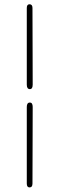

<svg xmlns="http://www.w3.org/2000/svg" viewBox="-20 -742 271 878"><path d="M129.5 -355Q129.5 -334.5 116.5 -334.5Q102.5 -334.5 102.5 -355V-705.5Q102.5 -722.5 115 -722.5Q128.5 -722.5 128.5 -705.5Q128.5 -663.5 128.8 -604Q129 -544.5 129.2 -479.5Q129.5 -414.5 129.5 -355ZM102.5 -253Q102.5 -273 116.5 -273Q129.5 -273 129.5 -253Q129.5 -193.5 129.2 -128.2Q129 -63 128.8 -3.5Q128.5 56 128.5 97.5Q128.5 115 115 115Q102.5 115 102.5 97.5Z"/></svg>

Font: Fraunces 144pt S100 Thin
Style: Regular
Weight: 100
Version: Version 1.000; ttfautohint (v1.8.3)